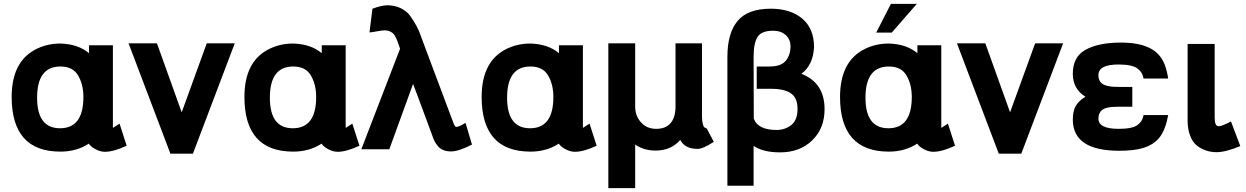

<svg xmlns="http://www.w3.org/2000/svg" viewBox="-20 -766 6412 988"><path d="M409.2 -267.1Q409.2 -331.5 381.8 -377.9Q355 -423.8 291 -423.8Q170.9 -423.8 170.9 -263.2Q170.9 -106 289.1 -106Q409.2 -106 409.2 -267.1ZM520 15.1Q496.6 15.1 471.7 2Q446.8 -11.2 437 -26.9Q374.5 14.2 291 14.2Q40 14.2 40 -267.1Q40 -442.4 155.8 -507.8Q216.8 -542 291 -542Q382.8 -539.1 438 -492.2V-533.2H561V-107.9L595.2 -129.9L631.8 -16.1Q564.9 15.1 520 15.1Z M1188 -543 972.7 24.9H856.9L641.6 -543H787.6L915 -188L1043.9 -543Z M1606.9 -267.1Q1606.9 -331.5 1579.6 -377.9Q1552.7 -423.8 1488.8 -423.8Q1368.7 -423.8 1368.7 -263.2Q1368.7 -106 1486.8 -106Q1606.9 -106 1606.9 -267.1ZM1717.8 15.1Q1694.3 15.1 1669.4 2Q1644.5 -11.2 1634.8 -26.9Q1572.3 14.2 1488.8 14.2Q1237.8 14.2 1237.8 -267.1Q1237.8 -442.4 1353.5 -507.8Q1414.6 -542 1488.8 -542Q1580.6 -539.1 1635.7 -492.2V-533.2H1758.8V-107.9L1793 -129.9L1829.6 -16.1Q1762.7 15.1 1717.8 15.1Z M2105.5 -334 1983.4 2H1839.4L2038.6 -515.1L2034.7 -526.9Q2017.1 -581.5 2002.4 -594.2Q1984.4 -609.9 1960.4 -609.9Q1946.3 -609.9 1919.2 -604.7Q1892.1 -599.6 1881.3 -599.1L1896.5 -721.2Q1944.3 -738.8 1972.7 -738.8Q2034.7 -738.8 2076.7 -700.2Q2090.3 -687.5 2108.2 -658.4Q2126 -629.4 2135.7 -606.9Q2139.2 -599.1 2146 -579.8Q2152.8 -560.5 2156.7 -550.8Q2158.2 -546.4 2160.6 -540.3Q2163.1 -534.2 2163.6 -532.2L2309.6 -143.1Q2319.8 -112.8 2327.6 -112.8Q2341.3 -112.8 2375.5 -133.8L2408.7 -22Q2339.8 13.2 2301.8 13.2Q2278.8 13.2 2262 6.6Q2245.1 0 2233.6 -13.7Q2222.2 -27.3 2215.3 -41.3Q2208.5 -55.2 2201.7 -76.2Q2111.8 -319.3 2105.5 -334Z M2827.6 -267.1Q2827.6 -331.5 2800.3 -377.9Q2773.4 -423.8 2709.5 -423.8Q2589.4 -423.8 2589.4 -263.2Q2589.4 -106 2707.5 -106Q2827.6 -106 2827.6 -267.1ZM2938.5 15.1Q2915 15.1 2890.1 2Q2865.2 -11.2 2855.5 -26.9Q2793 14.2 2709.5 14.2Q2458.5 14.2 2458.5 -267.1Q2458.5 -442.4 2574.2 -507.8Q2635.3 -542 2709.5 -542Q2801.3 -539.1 2856.4 -492.2V-533.2H2979.5V-107.9L3013.7 -129.9L3050.3 -16.1Q2983.4 15.1 2938.5 15.1Z M3248.5 -217.8Q3248.5 -168.9 3278.8 -136Q3309.1 -103 3356.4 -103Q3405.8 -103 3430.9 -132.6Q3456.1 -162.1 3456.1 -217.8V-543H3592.3V-164.1Q3592.3 -147.5 3596.2 -129.9Q3599.1 -118.2 3601.8 -113.8Q3604.5 -109.4 3612.3 -106.9Q3615.2 -106 3617.2 -104L3653.3 -36.1Q3597.2 0 3571.3 0H3568.4Q3504.4 0 3480.5 -45.9Q3433.1 8.8 3353.5 8.8Q3293.5 8.8 3248.5 -22V202.1H3110.4V-543H3248.5Z M4223.1 -204.1Q4223.1 -105 4159.2 -43.5Q4095.2 18.1 3994.1 18.1Q3908.2 18.1 3857.9 -15.1V189.9H3723.1V-473.1Q3723.1 -596.2 3775.9 -658.7Q3828.6 -721.2 3946.3 -721.2Q4048.3 -721.2 4108.6 -669.9Q4168.9 -618.7 4168.9 -523.9Q4164.6 -431.6 4104 -386.2Q4223.1 -339.8 4223.1 -204.1ZM4047.9 -525.9Q4047.9 -563.5 4022.9 -585.7Q3998 -607.9 3959 -607.9Q3899.4 -607.9 3878.9 -577.1Q3857.9 -545.9 3857.9 -472.2L3858.9 -154.8Q3881.3 -97.2 3976.1 -97.2Q4019 -97.2 4051.3 -122.1Q4084 -147.5 4084 -206.1Q4084 -261.7 4050.3 -285.4Q4016.6 -309.1 3948.2 -309.1H3874V-423.8H3939.9Q4001 -423.8 4024.9 -455.1Q4047.9 -484.9 4047.9 -525.9Z M4671.9 -267.1Q4671.9 -331.5 4644.5 -377.9Q4617.7 -423.8 4553.7 -423.8Q4433.6 -423.8 4433.6 -263.2Q4433.6 -106 4551.8 -106Q4671.9 -106 4671.9 -267.1ZM4782.7 15.1Q4759.3 15.1 4734.4 2Q4709.5 -11.2 4699.7 -26.9Q4637.2 14.2 4553.7 14.2Q4302.7 14.2 4302.7 -267.1Q4302.7 -442.4 4418.5 -507.8Q4479.5 -542 4553.7 -542Q4645.5 -539.1 4700.7 -492.2V-533.2H4823.7V-107.9L4857.9 -129.9L4894.5 -16.1Q4827.6 15.1 4782.7 15.1ZM4564.5 -746.1H4697.8L4568.8 -598.1H4488.8Z M5450.7 -543 5235.4 24.9H5119.6L4904.3 -543H5050.3L5177.7 -188L5306.6 -543Z M5735.4 -216.8Q5715.8 -216.8 5701.7 -215.6Q5687.5 -214.4 5673.6 -210.7Q5659.7 -207 5651.4 -200.4Q5643.1 -193.8 5637.7 -182.6Q5632.3 -171.4 5632.3 -155.8Q5632.3 -103 5736.3 -103Q5806.6 -103 5832.5 -122.1Q5859.9 -142.1 5864.3 -173.8H5991.2Q5979 -103.5 5949.7 -62.7Q5920.4 -22 5860.4 -3.9Q5814 9.8 5739.3 9.8Q5500.5 9.8 5500.5 -150.9Q5500.5 -195.8 5516.4 -222.2Q5532.2 -248.5 5565.4 -268.1Q5500.5 -308.6 5500.5 -386.2Q5500.5 -471.7 5562.5 -507.8Q5627 -545.4 5739.3 -546.9H5748.5Q5839.8 -546.9 5896 -519Q5952.1 -491.2 5974.6 -430.2Q5985.8 -398.9 5991.2 -361.8H5864.3Q5859.9 -394 5832.5 -414.1Q5805.2 -434.1 5736.3 -434.1Q5632.3 -434.1 5632.3 -379.9Q5632.3 -360.8 5639.9 -348.1Q5647.5 -335.4 5662.4 -329.3Q5677.2 -323.2 5694.1 -321Q5710.9 -318.8 5735.4 -318.8H5806.6V-216.8Z M6230.5 -160.2Q6230.5 -116.2 6251.5 -116.2Q6267.6 -116.2 6314.5 -141.1L6362.3 -14.2Q6286.6 17.1 6240.2 17.1Q6185.1 17.1 6141.1 -15.1Q6117.7 -32.7 6104.5 -66.9Q6091.3 -101.1 6091.3 -144V-540H6230.5Z"/></svg>

Font: Miedinger*
Style: Bold
Weight: 700
Version: Version 001.000